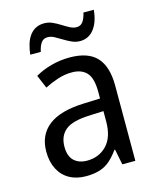

<svg xmlns="http://www.w3.org/2000/svg" viewBox="-112 -810 732 897"><g transform="rotate(-15 254.0 -361.0)"><path d="M261 -546Q350 -546 391.5 -501Q433 -456 433 -364V0H370L355 -75H352Q332 -47 310 -27.5Q288 -8 259.5 1Q231 10 193 10Q147 10 113 -9Q79 -28 60.5 -64Q42 -100 42 -149Q42 -229 98.5 -273Q155 -317 269 -321L349 -324V-357Q349 -422 324.5 -449Q300 -476 253 -476Q218 -476 184.5 -465Q151 -454 120 -438L93 -502Q127 -522 170.5 -534Q214 -546 261 -546ZM281 -260Q198 -257 164 -229Q130 -201 130 -149Q130 -103 153.5 -81Q177 -59 216 -59Q274 -59 311.5 -98Q349 -137 349 -213V-263ZM87 -606Q90 -633 97 -656Q104 -679 116.5 -696Q129 -713 146.5 -722Q164 -731 187 -731Q208 -731 227 -722.5Q246 -714 264 -702.5Q282 -691 298.5 -682.5Q315 -674 330 -674Q350 -674 361 -689.5Q372 -705 378 -732H428Q423 -674 397 -640.5Q371 -607 329 -607Q309 -607 290 -615.5Q271 -624 252.5 -635.5Q234 -647 218 -655.5Q202 -664 186 -664Q166 -664 155 -649Q144 -634 138 -606Z"/></g></svg>

Font: Noto Sans Devanagari SemiCondensed
Style: Regular
Weight: 400
Width: 4
Designer: Jelle Bosma - Monotype Design Team
Foundry: Monotype Imaging Inc.
Version: Version 2.006